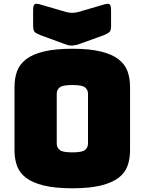

<svg xmlns="http://www.w3.org/2000/svg" viewBox="-20 -997 777 1032"><path d="M679 -189Q679 -143 665.5 -105.5Q652 -68 617.5 -41.5Q583 -15 522.5 0Q462 15 369 15Q276 15 215 0Q154 -15 119.5 -41.5Q85 -68 71.5 -105.5Q58 -143 58 -189V-530Q58 -576 71.5 -613.5Q85 -651 119.5 -678Q154 -705 215 -720Q276 -735 369 -735Q462 -735 522.5 -720Q583 -705 617.5 -678Q652 -651 665.5 -613.5Q679 -576 679 -530ZM285 -225Q285 -205 300 -191.5Q315 -178 369 -178Q423 -178 438 -191.5Q453 -205 453 -225V-494Q453 -513 438 -526.5Q423 -540 369 -540Q315 -540 300 -526.5Q285 -513 285 -494ZM399 -932 536 -972Q561 -980 569 -974Q577 -968 577 -941V-860Q577 -833 568.5 -825Q560 -817 536 -807L408 -761Q399 -757 388.5 -755Q378 -753 369 -752Q360 -752 352 -753Q344 -754 337 -757L200 -807Q175 -817 166.5 -825Q158 -833 158 -860V-941Q158 -968 166 -974Q174 -980 200 -972L337 -932Q354 -928 368 -928Q382 -928 399 -932Z"/></svg>

Font: Bungee
Style: Regular
Weight: 400
Designer: David Jonathan Ross
Foundry: David Jonathan Ross
Version: Version 1.001;PS 1.0;hotconv 1.0.72;makeotf.lib2.5.5900